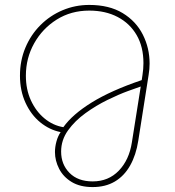

<svg xmlns="http://www.w3.org/2000/svg" viewBox="-20 -543 711 779"><path d="M356 216Q305 216 271 195.5Q237 175 220 142Q203 109 203 74Q203 53 209 31Q215 9 226 -7Q181 -16 143.5 -46.5Q106 -77 83.5 -126Q61 -175 61 -236Q61 -297 83 -349.5Q105 -402 144 -441Q183 -480 234 -501.5Q285 -523 342 -523Q423 -523 477.5 -490Q532 -457 559.5 -402.5Q587 -348 587 -285Q587 -274 586 -262.5Q585 -251 583 -239L541 28Q532 86 508 128.5Q484 171 446 193.5Q408 216 356 216ZM356 193Q420 193 462 149.5Q504 106 515 35L551 -192Q536 -187 499 -173.5Q462 -160 416 -137.5Q370 -115 327 -84Q284 -53 256 -14Q228 25 228 72Q228 124 262 158.5Q296 193 356 193ZM237 -27Q274 -79 352.5 -127.5Q431 -176 555 -218L558 -238Q560 -251 561 -263Q562 -275 562 -287Q562 -353 534.5 -400.5Q507 -448 457.5 -474Q408 -500 342 -500Q268 -500 210 -463.5Q152 -427 118.5 -367Q85 -307 85 -236Q85 -180 105.5 -135.5Q126 -91 160.5 -62.5Q195 -34 237 -27Z"/></svg>

Font: MuseoModerno Thin
Style: Italic
Weight: 100
Italic angle: -9°
Designer: Pablo Cosgaya, Héctor Gatti, Marcela Romero, and the Authors of The MuseoModerno Project.
Foundry: Omnibus-Type Team
Version: Version 1.003